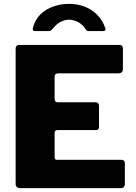

<svg xmlns="http://www.w3.org/2000/svg" viewBox="-20 -975 703 995"><path d="M61 -721Q61 -742 78 -742H601Q617 -742 617 -723V-619Q617 -595 594 -595H284Q263 -595 263 -577V-464Q263 -445 279 -445H474Q493 -445 493 -427V-316Q493 -310 489.5 -305.5Q486 -301 477 -301H278Q263 -301 263 -287V-160Q263 -147 274 -147H607Q627 -147 627 -130V-20Q627 -12 622 -6Q617 0 606 0H85Q61 0 61 -23V-721ZM513 -814H441Q435 -814 431 -816Q427 -818 422 -826Q410 -846 386.5 -859.5Q363 -873 338 -873Q321 -873 304.5 -866.5Q288 -860 275.5 -849.5Q263 -839 254 -827Q248 -820 244 -817Q240 -814 231 -814H160Q153 -814 151 -818.5Q149 -823 150 -829Q161 -873 189.5 -900.5Q218 -928 257 -941.5Q296 -955 338 -955Q382 -955 419 -940.5Q456 -926 483.5 -898.5Q511 -871 525 -831Q532 -814 513 -814Z"/></svg>

Font: Libre Franklin ExtraBold
Style: Regular
Weight: 800
Designer: Pablo Impallari, Rodrigo Fuenzalida, Nhung Nguyen
Foundry: Impallari Type
Version: Version 3.000